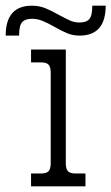

<svg xmlns="http://www.w3.org/2000/svg" viewBox="-74 -654 391 674"><path d="M38 -634Q63 -634 84.5 -625.5Q106 -617 134 -601Q160 -587 174 -581Q188 -575 205 -575Q229 -575 239.5 -587Q250 -599 250 -634H297Q297 -529 205 -529Q182 -529 162.5 -537Q143 -545 117 -560Q92 -574 74.5 -581Q57 -588 38 -588Q14 -588 3.5 -576Q-7 -564 -7 -529H-54Q-54 -634 38 -634ZM35 -45H70Q89 -45 96.5 -53Q104 -61 104 -81V-399Q104 -419 96.5 -427Q89 -435 70 -435H35V-480H157V-81Q157 -61 164.5 -53Q172 -45 191 -45H226V0H35Z"/></svg>

Font: Pridi ExtraLight
Style: Regular
Weight: 275
Designer: Katatrad Team
Foundry: CadsonDemak
Version: Version 1.001